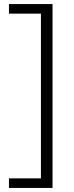

<svg xmlns="http://www.w3.org/2000/svg" viewBox="-20 -779 365 943"><path d="M238 -759V144H24V97H181V-712H24V-759Z"/></svg>

Font: SUSE Light
Style: Regular
Weight: 300
Designer: Rene Bieder
Foundry: SUSE
Version: Version 1.000